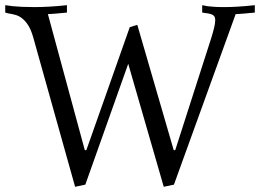

<svg xmlns="http://www.w3.org/2000/svg" viewBox="-21 -699 994 734"><path d="M503.9 -604 643.1 -125H648.9L787.1 -555.2Q794.4 -579.1 798.1 -595.2Q801.8 -611.3 801.8 -622.1Q801.8 -634.8 794.9 -640.1Q788.1 -645.5 772.9 -647.9L752 -650.9V-679.2Q759.8 -677.2 772 -675.3Q782.2 -673.8 798.1 -672.9Q814 -671.9 836.9 -671.9Q859.9 -671.9 888.2 -673.6Q916.5 -675.3 953.1 -679.2V-650.9Q940.4 -649.9 930.7 -648.9Q920.9 -647.9 912.6 -647.2Q904.3 -646.5 896.5 -646Q888.7 -645.5 879.9 -645L644 6.8L605 15.1L469.2 -455.1L305.2 6.8L266.1 15.1L106 -556.2Q97.7 -585.4 86.7 -602.5Q75.7 -619.6 63.2 -629.2Q50.8 -638.7 37.1 -642.3Q23.4 -646 9.8 -647.9L-1 -650.9V-679.2Q11.7 -677.2 28.3 -675.3Q42.5 -673.8 63 -672.9Q83.5 -671.9 109.9 -671.9Q136.2 -671.9 167.5 -673.6Q198.7 -675.3 234.9 -679.2V-650.9Q222.2 -649.9 212.6 -648.9Q203.1 -647.9 194.8 -647.2Q186.5 -646.5 178.7 -646Q170.9 -645.5 162.1 -645L303.2 -125H309.1L475.1 -595.2Z"/></svg>

Font: Simonetta
Style: Regular
Weight: 400
Designer: Gayaneh Bagdasaryan
Foundry: BrownFox
Version: Version 1.001